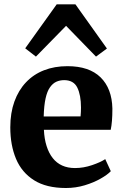

<svg xmlns="http://www.w3.org/2000/svg" viewBox="-20 -884 586 914"><path d="M294 11Q200.5 11 142 -26Q83.5 -63 56.2 -128Q29 -193 29 -277.5Q29 -346.5 48.5 -400.5Q68 -454.5 103.8 -492.2Q139.5 -530 189.5 -549.5Q239.5 -569 301 -569Q404.5 -569 458.8 -515.8Q513 -462.5 515 -367Q515 -334 513 -309.2Q511 -284.5 507 -266H189Q191 -222.5 201.8 -188.8Q212.5 -155 231 -131.5Q249.5 -108 276 -96Q302.5 -84 337 -84Q377.5 -84 418 -97.8Q458.5 -111.5 481 -126.5L507.5 -69Q492 -52.5 459.2 -33.8Q426.5 -15 383.5 -2Q340.5 11 294 11ZM188 -329.5 363.5 -330Q364.5 -340 365 -350.8Q365.5 -361.5 365.5 -372Q365.5 -431.5 348 -467Q330.5 -502.5 285.5 -502.5Q265 -502.5 248 -494.8Q231 -487 217.8 -468.2Q204.5 -449.5 197 -415.8Q189.5 -382 188 -329.5ZM151 -614.5 100 -654 250 -863.5H339L489 -653L437 -614.5L294.5 -761Z"/></svg>

Font: Merriweather 20pt ExtraBold
Style: Regular
Weight: 800
Version: Version 2.100